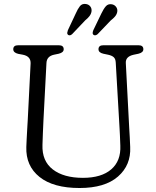

<svg xmlns="http://www.w3.org/2000/svg" viewBox="-20 -927 784 963"><path d="M579.5 -286.5 560.5 -613.5Q559.5 -632 550.2 -640.2Q541 -648.5 522.5 -652.5L498.5 -657.5Q474 -663 474 -680Q474 -700 498 -700H675Q699 -700 699 -680Q699 -663.5 674.5 -657.5L650.5 -652.5Q609.5 -643.5 611 -611.5L628 -287Q629.5 -262.5 630.8 -239Q632 -215.5 633 -190Q637.5 -99 571.8 -41.5Q506 16 379 16Q247.5 16 178.2 -39.5Q109 -95 112 -189.5Q112.5 -205.5 113.8 -230.2Q115 -255 116.5 -280Q118 -305 119 -322.5L133.5 -608.5Q135 -644.5 95 -652.5L71 -657Q46.5 -663 46.5 -680Q46.5 -700 71 -700H275Q299.5 -700 299.5 -680Q299.5 -663.5 274.5 -657.5L250.5 -652.5Q214.5 -644.5 213 -611L198 -324.5Q196 -287 195 -257Q194 -227 193 -200.5Q190 -119.5 244.8 -77.2Q299.5 -35 396 -35Q488.5 -35 537.8 -77.5Q587 -120 583.5 -196.5Q582.5 -228.5 581.5 -248.5Q580.5 -268.5 579.5 -286.5ZM360 -859.5Q370 -882.5 380.8 -896Q391.5 -909.5 410.5 -907Q425 -905 433 -894.5Q441 -884 439 -869.5Q437 -857 428.8 -846.2Q420.5 -835.5 407.5 -825L342 -756Q330.5 -745.5 321 -752.5Q316.5 -756.5 317.2 -762.5Q318 -768.5 320.5 -775.5ZM488.5 -859.5Q499.5 -882.5 510.8 -895.5Q522 -908.5 541 -905.5Q554.5 -903 562.5 -892.2Q570.5 -881.5 568 -867Q565.5 -854.5 556.8 -844.2Q548 -834 535 -824L469.5 -755.5Q457 -745.5 448 -753Q444 -757 444.8 -763Q445.5 -769 448 -775.5Z"/></svg>

Font: Fraunces 9pt SuperSoft Light
Style: Regular
Weight: 300
Version: Version 1.000;[b76b70a41]